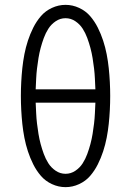

<svg xmlns="http://www.w3.org/2000/svg" viewBox="-20 -763 540 791"><path d="M250 8Q221 8 194 -4.5Q167 -17 148.5 -38.5Q130 -60 117 -86Q104 -112 95 -139.5Q86 -167 80.5 -195.5Q75 -224 72 -252.5Q69 -281 67.5 -310Q66 -339 66 -368Q66 -396 67.5 -425Q69 -454 72 -482.5Q75 -511 80.5 -539.5Q86 -568 95 -595.5Q104 -623 117 -649Q130 -675 148.5 -696.5Q167 -718 194 -730.5Q221 -743 250 -743Q279 -743 306 -730.5Q333 -718 351.5 -696.5Q370 -675 383 -649Q396 -623 405 -595.5Q414 -568 419.5 -539.5Q425 -511 428 -482.5Q431 -454 432.5 -425Q434 -396 434 -368Q434 -339 432.5 -310Q431 -281 428 -252.5Q425 -224 419.5 -195.5Q414 -167 405 -139.5Q396 -112 383 -86Q370 -60 351.5 -38.5Q333 -17 306 -4.5Q279 8 250 8ZM373 -395Q372 -417 371 -438.5Q370 -460 367.5 -481Q365 -502 361.5 -523.5Q358 -545 352.5 -565.5Q347 -586 339.5 -606.5Q332 -627 320.5 -645Q309 -663 290.5 -675.5Q272 -688 250 -688Q228 -688 209.5 -675.5Q191 -663 179.5 -645Q168 -627 160.5 -606.5Q153 -586 147.5 -565.5Q142 -545 138.5 -523.5Q135 -502 132.5 -481Q130 -460 129 -438.5Q128 -417 127 -395ZM250 -47Q272 -47 290.5 -59.5Q309 -72 320.5 -90Q332 -108 339.5 -128.5Q347 -149 352.5 -169.5Q358 -190 361.5 -211.5Q365 -233 367.5 -254Q370 -275 371 -296.5Q372 -318 373 -340H127Q128 -318 129 -296.5Q130 -275 132.5 -254Q135 -233 138.5 -211.5Q142 -190 147.5 -169.5Q153 -149 160.5 -128.5Q168 -108 179.5 -90Q191 -72 209.5 -59.5Q228 -47 250 -47Z"/></svg>

Font: Iosevka Custom Light
Style: Regular
Weight: 300
Monospace: yes
Designer: Belleve Invis
Foundry: Belleve Invis
Version: Version 27.3.5